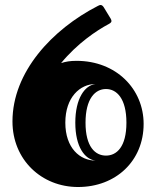

<svg xmlns="http://www.w3.org/2000/svg" viewBox="-20 -731 626 770"><path d="M556 -234C556 -374 446 -487 287 -487C261 -487 244 -484 225 -478C290 -557 368 -609 415 -634C420 -637 427 -640 427 -647C427 -649 426 -652 424 -656L396 -702C392 -708 388 -711 383 -711C379 -711 375 -708 372 -707C189 -613 30 -442 30 -244C30 -90 147 19 293 19C445 19 556 -86 556 -234ZM405 -374C448 -374 487 -336 487 -239C487 -142 448 -107 405 -107C362 -107 323 -142 323 -239C323 -336 362 -374 405 -374ZM363 -87C301 -87 242 -137 242 -239C242 -341 301 -394 363 -394C320 -389 282 -336 282 -239C282 -142 320 -92 363 -87Z"/></svg>

Font: Fascinate Inline
Style: Regular
Weight: 900
Designer: Astigmatic (AOETI)
Foundry: Astigmatic (AOETI)
Version: Version 1.000